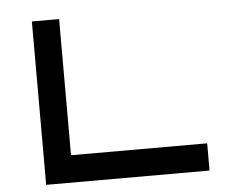

<svg xmlns="http://www.w3.org/2000/svg" viewBox="-52 -814 1105 878"><g transform="rotate(-5 500.0 -375.0)"><path d="M250 -125H875V0H125V-750H250Z"/></g></svg>

Font: Xanmono
Style: Regular
Weight: 400
Designer: GGBotNet
Foundry: GGBotNet
Version: 1.00